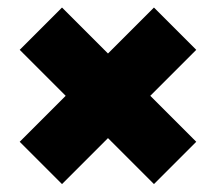

<svg xmlns="http://www.w3.org/2000/svg" viewBox="-20 -628 559 497"><path d="M140.5 -151.5 31 -261 150 -380 31 -499 140.5 -608.5 259.5 -489.5 378.5 -608.5 488 -499 369 -380 488 -261 378.5 -151.5 259.5 -270.5Z"/></svg>

Font: Encode Sans SemiCondensed Black
Style: Regular
Weight: 900
Width: 4
Designer: Multiple Designers
Foundry: Impallari Type
Version: Version 2.000